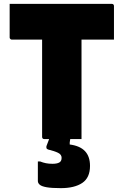

<svg xmlns="http://www.w3.org/2000/svg" viewBox="-20 -720 640 994"><path d="M30 -700H559Q564 -700 567 -697Q570 -694 570 -689Q570 -645 570 -602.5Q570 -560 570 -515H41Q38 -515 35.5 -516.5Q33 -518 31.5 -520.5Q30 -523 30 -526Q30 -571 30 -613.5Q30 -656 30 -700ZM402 0Q354 0 306 0Q258 0 209 0Q204 0 201 -3Q198 -6 198 -11Q198 -91 198 -169.5Q198 -248 198 -326Q198 -404 198 -482.5Q198 -561 198 -641H410L402 -624Q402 -589 402 -547.5Q402 -506 402 -469.5Q402 -433 402 -412Q402 -360 402 -309Q402 -258 402 -206Q402 -154 402 -100Q402 -73 402 -47.5Q402 -22 402 0ZM446 139Q446 200 406 227Q366 254 295 254Q248 254 222 249.5Q196 245 186 236.5Q176 228 176 217Q176 196 176 180.5Q176 165 176 150.5Q176 136 176 116H188Q203 122 218 125Q233 128 252 128Q274 128 286.5 121.5Q299 115 299 97Q299 80 280.5 71Q262 62 229 54Q222 52 220.5 46Q219 40 221 35Q225 25 230 11.5Q235 -2 240.5 -17Q246 -32 250.5 -44.5Q255 -57 258 -64Q261 -69 267 -72Q273 -75 293 -76.5Q313 -78 356 -78Q354 -68 352 -56Q350 -44 348 -31Q346 -18 344.5 -6Q343 6 341 17V28Q394 35 420 62.5Q446 90 446 139Z"/></svg>

Font: Recursive Black
Style: Regular
Weight: 900
Version: Version 1.085